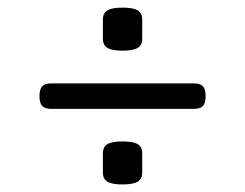

<svg xmlns="http://www.w3.org/2000/svg" viewBox="-20 -535 640 501"><path d="M351.1 -484.4V-433.6Q351.1 -417 339.1 -409.9Q327.1 -402.8 299.8 -402.8Q272.5 -402.8 260.5 -409.9Q248.5 -417 248.5 -433.6V-484.4Q248.5 -501 260.5 -508.1Q272.5 -515.1 299.8 -515.1Q327.1 -515.1 339.1 -508.1Q351.1 -501 351.1 -484.4ZM516.6 -284.2Q516.6 -266.1 509.5 -258.5Q502.4 -251 485.8 -251H113.8Q97.2 -251 90.1 -258.5Q83 -266.1 83 -284.2Q83 -302.2 90.1 -309.8Q97.2 -317.4 113.8 -317.4H485.8Q502.4 -317.4 509.5 -309.8Q516.6 -302.2 516.6 -284.2ZM351.1 -135.3V-84.5Q351.1 -67.9 339.1 -60.8Q327.1 -53.7 299.8 -53.7Q272.5 -53.7 260.5 -60.8Q248.5 -67.9 248.5 -84.5V-135.3Q248.5 -151.9 260.5 -158.9Q272.5 -166 299.8 -166Q327.1 -166 339.1 -158.9Q351.1 -151.9 351.1 -135.3Z"/></svg>

Font: Courier Prime
Style: Regular
Weight: 400
Designer: Alan Dague-Greene, Quote-Unquote Apps
Foundry: Quote-Unquote Apps
Version: Version 3.018